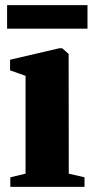

<svg xmlns="http://www.w3.org/2000/svg" viewBox="-20 -724 359 744"><path d="M20 0V-37L79 -51V-430L19 -451.5V-492.5L209.5 -537H221L246 -515L246.5 -51L307.5 -37V0ZM319 -704V-613H7.5V-704Z"/></svg>

Font: Merriweather 96pt Black
Style: Regular
Weight: 900
Version: Version 2.100